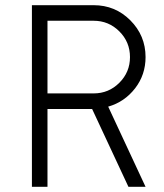

<svg xmlns="http://www.w3.org/2000/svg" viewBox="-20 -720 633 740"><path d="M163 -640H341Q399 -640 440 -599Q481 -558 481 -500Q481 -442 440 -401Q399 -360 341 -360H163ZM103 -700V0H163V-300H335L475 0H541L397 -309Q460 -327 501 -380Q541 -432 541 -500Q541 -583 482 -642Q424 -700 341 -700Z"/></svg>

Font: Unageo Variable
Style: Regular
Weight: 300
Designer: Richard Sepsi
Foundry: Richard Sepsi
Version: Version 2.200